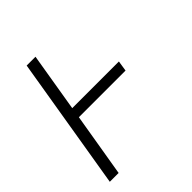

<svg xmlns="http://www.w3.org/2000/svg" viewBox="-200 -868 1001 1001"><g transform="rotate(-45 300.0 -367.5)"><path d="M35 0 157 -735H222L168 -410H512L503 -352H159L100 0Z"/></g></svg>

Font: Iosevka Curly Light Extended
Style: Italic
Weight: 300
Width: 7
Italic angle: -9°
Monospace: yes
Designer: Belleve Invis
Foundry: Belleve Invis
Version: Version 11.1.0; ttfautohint (v1.8.3)